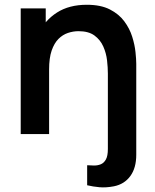

<svg xmlns="http://www.w3.org/2000/svg" viewBox="-20 -576 666 825"><path d="M469.5 224.5Q435.5 231 407.5 228.5Q379.5 226 354.5 220V134Q368 135 383.5 135.2Q399 135.5 412.8 130Q426.5 124.5 435 109.2Q443.5 94 443.5 64V-2H565.5V89Q565.5 145.5 540 180.5Q514.5 215.5 469.5 224.5ZM443.5 0V-260Q443.5 -285.5 440 -316.5Q436.5 -347.5 423.8 -376.2Q411 -405 385.8 -423.5Q360.5 -442 317.5 -442Q294.5 -442 272 -434.5Q249.5 -427 231.2 -408.8Q213 -390.5 202 -358.8Q191 -327 191 -277.5L119.5 -308Q119.5 -377 146.2 -433Q173 -489 225 -522.2Q277 -555.5 353 -555.5Q413 -555.5 452 -535.5Q491 -515.5 514 -484.5Q537 -453.5 548 -418.5Q559 -383.5 562.2 -352.2Q565.5 -321 565.5 -301.5V0ZM69 0V-540H176.5V-372.5H191V0Z"/></svg>

Font: Manrope ExtraLight
Style: Bold
Weight: 700
Version: Version 4.504